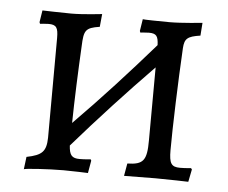

<svg xmlns="http://www.w3.org/2000/svg" viewBox="-43 -554 725 610"><g transform="rotate(5 319.5 -248.5)"><path d="M583 -42C583 -42 564 -40 548 -40C520 -40 513 -51 513 -93C513 -163 518 -314 524 -420C526 -450 535 -458 576 -464L579 -505C579 -505 514 -498 475 -498C447 -498 389 -499 389 -500L383 -462L385 -457C385 -457 403 -459 412 -459C436 -459 442 -451 443 -422C362 -329 279 -238 194 -152C195 -224 199 -323 203 -398C205 -448 209 -457 255 -464L259 -505C259 -505 199 -498 162 -498C130 -498 69 -500 69 -500L63 -462L65 -457C65 -457 83 -459 92 -459C117 -459 123 -450 123 -417L122 -99C121 -55 109 -42 59 -32L54 8C55 5 132 0 180 0C210 0 258 2 258 2L265 -38L263 -42C263 -42 244 -40 228 -40C203 -40 195 -49 193 -80C274 -173 357 -263 443 -351L442 -118C442 -54 431 -40 380 -39L373 1L473 0C513 0 578 2 578 2L586 -38Z"/></g></svg>

Font: Alegreya SC
Style: Regular
Weight: 400
Designer: Juan Pablo del Peral
Foundry: Huerta Tipografica
Version: Version 2.007;PS 002.007;hotconv 1.0.88;makeotf.lib2.5.64775